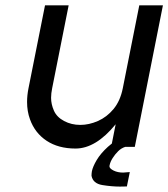

<svg xmlns="http://www.w3.org/2000/svg" viewBox="-20 -543 623 710"><path d="M393.6 -12.2 407.7 -83.5Q334.5 6.3 259.3 6.3Q195.8 6.3 152.3 -22.5Q108.9 -51.3 90.8 -102.1Q80.1 -131.3 80.1 -166Q80.1 -190.4 85.4 -216.8L146.5 -523.4H233.9L172.9 -216.8Q168.9 -197.3 168.9 -181.2Q168.9 -157.7 179.4 -133.8Q189.9 -109.9 217 -95.5Q244.1 -81.1 276.9 -81.1Q309.1 -81.1 342 -95.5Q375 -109.9 399.9 -139.9Q424.8 -169.9 434.1 -216.8L495.1 -523.4H582.5L478.5 0H443.4Q428.2 4.9 417 16.1Q405.3 27.8 396.7 41.3Q388.2 54.7 385.7 66.4L384.8 70.8V72.3Q384.8 80.1 400.4 87.9Q415.5 95.2 435.1 95.2L460 93.3L449.2 146.5L423.3 147Q394 147 358.9 141.4Q323.7 135.7 318.4 106.9Q318.4 99.1 319.8 90.3Q323.2 73.2 337.6 48.8Q352.1 24.4 378.9 0Q386.2 -6.3 393.6 -12.2Z"/></svg>

Font: Qaz
Style: Italic
Weight: 400
Italic angle: -11.25°
Designer: GGBotNet
Foundry: f0n7
Version: 0.70